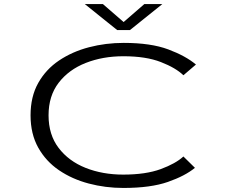

<svg xmlns="http://www.w3.org/2000/svg" viewBox="-20 -918 1140 949"><path d="M590 11Q501 11 418.8 -10.8Q336.5 -32.5 271.8 -76.5Q207 -120.5 169 -188.2Q131 -256 131 -348Q131 -440.5 169 -508Q207 -575.5 272.2 -619.2Q337.5 -663 420 -684.5Q502.5 -706 591.5 -706Q725.5 -706 811.8 -673.8Q898 -641.5 948.5 -599L886.5 -546Q849 -582.5 775.2 -611.2Q701.5 -640 590 -640Q488 -640 404 -607Q320 -574 270 -509Q220 -444 220 -348Q220 -252 269.8 -186.8Q319.5 -121.5 403.2 -88.2Q487 -55 589 -55Q700.5 -55 774.5 -82.2Q848.5 -109.5 886.5 -144.5L943.5 -88.5Q895 -48.5 809.8 -18.8Q724.5 11 590 11ZM399 -898H488.5L591 -809L693.5 -898H782.5L622.5 -769.5H559Z"/></svg>

Font: Trispace Expanded Light
Style: Regular
Weight: 300
Width: 7
Designer: Tyler Finck
Foundry: Etcetera Type Company
Version: Version 1.210; ttfautohint (v1.8.3)